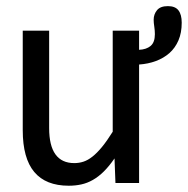

<svg xmlns="http://www.w3.org/2000/svg" viewBox="-20 -589 605 618"><path d="M427.7 -428.7Q451.2 -429.7 464.8 -441.2Q478.5 -452.6 478.5 -479Q478.5 -490.7 476.6 -503.2Q474.6 -515.6 474.6 -525.4Q474.6 -543 485.4 -556.2Q496.1 -569.3 520.5 -569.3Q543.9 -569.3 554.4 -555.7Q564.9 -542 564.9 -516.1Q564.9 -483.4 554.4 -459Q543.9 -434.6 525.4 -418.2Q506.8 -401.9 481.9 -392.6Q457 -383.3 427.7 -381.3V0H351.6L348.6 -79.1Q331.1 -53.7 314 -36.9Q296.9 -20 278.8 -9.8Q260.7 0.5 241.7 4.6Q222.7 8.8 201.2 8.8Q127.4 8.8 90.3 -35.4Q53.2 -79.6 53.2 -169.9V-490.2H138.2V-176.8Q138.2 -64 219.2 -64Q234.4 -64 248.5 -68.6Q262.7 -73.2 277.3 -84.7Q292 -96.2 308.1 -115.7Q324.2 -135.3 342.8 -165V-490.2H427.7Z"/></svg>

Font: Code New Roman
Style: Regular
Weight: 400
Monospace: yes
Designer: Sam Radian
Foundry: Code New Roman
Version: Version 2.00 November 29, 2014